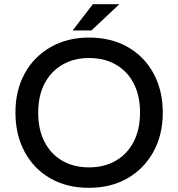

<svg xmlns="http://www.w3.org/2000/svg" viewBox="-20 -890 854 920"><path d="M406 10Q300 10 221 -35.5Q142 -81 98 -162.5Q54 -244 54 -351Q54 -457 98.5 -538Q143 -619 223 -664.5Q303 -710 406 -710Q513 -710 592.5 -664.5Q672 -619 716 -537.5Q760 -456 760 -350Q760 -244 715 -162.5Q670 -81 590.5 -35.5Q511 10 406 10ZM406 -88Q479 -88 534 -119.5Q589 -151 620 -210Q651 -269 651 -351Q651 -432 620.5 -490.5Q590 -549 535 -580.5Q480 -612 406 -612Q335 -612 280 -580.5Q225 -549 194 -490.5Q163 -432 163 -350Q163 -269 193.5 -210Q224 -151 279 -119.5Q334 -88 406 -88ZM328 -744 425 -870H552L418 -744Z"/></svg>

Font: REM Medium
Style: Regular
Weight: 400
Version: Version 1.005;gftools[0.9.28]